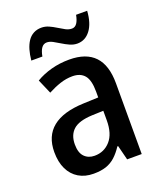

<svg xmlns="http://www.w3.org/2000/svg" viewBox="-139 -829 777 928"><g transform="rotate(-20 249.5 -365.5)"><path d="M258 -549Q345 -549 388.5 -503Q432 -457 432 -364V0H357L338 -75H334Q315 -46 294 -27Q273 -8 246.5 1Q220 10 182 10Q138 10 105.5 -9.5Q73 -29 55.5 -65.5Q38 -102 38 -153Q38 -235 91.5 -278.5Q145 -322 251 -326L328 -329V-359Q328 -418 307 -443Q286 -468 245 -468Q213 -468 181.5 -457.5Q150 -447 118 -430L86 -504Q121 -525 165 -537Q209 -549 258 -549ZM271 -258Q202 -255 173 -228.5Q144 -202 144 -154Q144 -111 164 -90.5Q184 -70 216 -70Q265 -70 297 -106Q329 -142 329 -211V-260ZM421 -741Q417 -678 390.5 -643Q364 -608 323 -608Q304 -608 285 -616.5Q266 -625 248.5 -636Q231 -647 215 -655.5Q199 -664 185 -664Q168 -664 157.5 -649.5Q147 -635 142 -607H85Q88 -637 95 -661Q102 -685 114 -703Q126 -721 144 -730.5Q162 -740 184 -740Q204 -740 222 -732Q240 -724 257.5 -713Q275 -702 291 -693.5Q307 -685 323 -685Q339 -685 349 -699.5Q359 -714 364 -741Z"/></g></svg>

Font: Noto Sans Display SemiCondensed Medium
Style: Regular
Weight: 500
Width: 4
Designer: Monotype Design Team
Foundry: Monotype Imaging Inc.
Version: Version 2.003